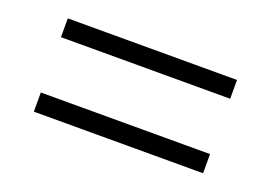

<svg xmlns="http://www.w3.org/2000/svg" viewBox="-52 -554 703 499"><g transform="rotate(20 300.0 -305.0)"><path d="M66 -229H534V-176H66ZM66 -434H534V-382H66Z"/></g></svg>

Font: IBM Plex Serif
Style: Regular
Weight: 400
Designer: Mike Abbink, Paul van der Laan, Pieter van Rosmalen
Foundry: Bold Monday
Version: Version 3.001